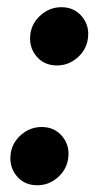

<svg xmlns="http://www.w3.org/2000/svg" viewBox="-20 -519 285 547"><path d="M86.4 8.8Q48.8 8.8 26.9 -18.3Q4.9 -45.4 10.7 -83.5Q16.1 -114.7 41.5 -136Q66.9 -157.2 98.6 -157.2Q135.7 -157.2 158 -129.9Q180.2 -102.5 173.8 -64.9Q168.5 -33.7 143.3 -12.5Q118.2 8.8 86.4 8.8ZM142.6 -332.5Q105 -332.5 83 -359.6Q61 -386.7 66.9 -424.8Q72.3 -456.1 97.7 -477.3Q123 -498.5 154.8 -498.5Q191.9 -498.5 214.1 -471.2Q236.3 -443.8 230 -406.2Q224.6 -375 199.5 -353.8Q174.3 -332.5 142.6 -332.5Z"/></svg>

Font: Inter Display
Style: Bold Italic
Weight: 700
Italic angle: -9.39999°
Designer: Rasmus Andersson
Foundry: rsms
Version: Version 4.000;git-a52131595